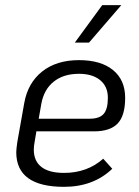

<svg xmlns="http://www.w3.org/2000/svg" viewBox="-20 -713 537 744"><path d="M114 -162Q111 -147 111 -133Q111 -89 140.5 -66Q170 -43 228 -43Q318 -43 380 -98L415 -59Q342 11 228 11Q136 11 89.5 -22.5Q43 -56 43 -123Q43 -134 47 -162L74 -314Q88 -392 143.5 -436Q199 -480 286 -480Q371 -480 418 -441.5Q465 -403 465 -334Q465 -265 436 -234.5Q407 -204 344 -204H121ZM140 -310 130 -253H328Q366 -253 382 -272Q398 -291 398 -334Q398 -378 368 -402.5Q338 -427 286 -427Q226 -427 188 -396.5Q150 -366 140 -310ZM376 -693H450L325 -548H270Z"/></svg>

Font: KoHo
Style: Italic
Weight: 400
Italic angle: -10°
Designer: Cadson Demak & Katatrad Team
Foundry: Cadson Demak Co.,Ltd.
Version: Version 1.000